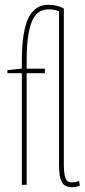

<svg xmlns="http://www.w3.org/2000/svg" viewBox="-20 -770 355 800"><path d="M280 10Q262 10 250 2.5Q238 -5 232 -25.5Q226 -46 226 -85V-723Q214 -728 203.5 -729.5Q193 -731 182 -731Q150 -731 130 -708.5Q110 -686 100.5 -638.5Q91 -591 91 -515V-484H167V-465H91V0H71V-465H11V-478L71 -484V-515Q71 -598 83 -649.5Q95 -701 119.5 -725.5Q144 -750 182 -750Q200 -750 216.5 -746Q233 -742 246 -734V-85Q246 -54 250 -37.5Q254 -21 261.5 -15.5Q269 -10 280 -10Q285 -10 291.5 -11Q298 -12 309 -16L313 3Q304 7 295.5 8.5Q287 10 280 10Z"/></svg>

Font: Georama ExtraCondensed Thin
Style: Regular
Weight: 100
Width: 2
Designer: Jean-Baptiste Levee
Foundry: Production Type
Version: Version 1.001